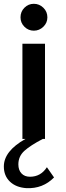

<svg xmlns="http://www.w3.org/2000/svg" viewBox="-29 -730 345 1009"><path d="M78.8 -638.8Q78.8 -668.8 99.4 -689.4Q120 -710 148.8 -710Q177.5 -710 198.8 -689.4Q220 -668.8 220 -638.8Q220 -610 198.8 -589.4Q177.5 -568.8 148.8 -568.8Q120 -568.8 99.4 -589.4Q78.8 -610 78.8 -638.8ZM217.5 148.8 255 202.5Q196.2 262.5 110 258.8Q55 255 23.1 224.4Q-8.8 193.8 -8.8 145Q-8.8 63.8 105 0H88.8V-500H207.5V0H196.2Q131.2 33.8 99.4 62.5Q67.5 91.2 67.5 133.8Q67.5 163.8 83.8 181.2Q100 198.8 128.8 198.8Q185 198.8 217.5 148.8Z"/></svg>

Font: Now Medium
Style: Regular
Weight: 500
Designer: Alfredo Marco Pradil
Foundry: Alfredo Marco Pradil
Version: Version 1.002;PS 001.002;hotconv 1.0.88;makeotf.lib2.5.64775